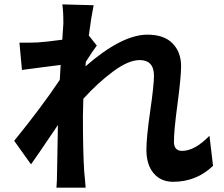

<svg xmlns="http://www.w3.org/2000/svg" viewBox="-20 -827 1040 892"><path d="M953.1 -196.3 969.7 -56.6Q892.6 17.6 784.2 17.6Q727.5 17.6 693.8 -22Q660.2 -61.5 660.2 -131.8Q660.2 -188.5 677.7 -310.1Q695.3 -431.6 695.3 -474.6Q695.3 -547.9 628.9 -547.9Q577.1 -547.9 506.3 -495.6Q435.5 -443.4 367.2 -368.2Q365.2 -311.5 365.2 -288.1Q365.2 -124 371.1 -31.2Q372.1 -20.5 375 10.3Q377.9 41 377.9 44.9H242.2Q245.1 12.7 245.1 -28.3Q246.1 -68.4 247.1 -136.7Q248 -205.1 249 -246.1Q143.6 -89.8 124 -63.5L45.9 -172.9Q170.9 -326.2 257.8 -456.1L261.7 -525.4Q238.3 -522.5 174.3 -514.2Q110.4 -505.9 82 -502L70.3 -628.9Q112.3 -627.9 156.2 -629.9Q199.2 -632.8 269.5 -642.6Q270.5 -658.2 271.5 -675.3Q272.5 -692.4 273.4 -703.1Q274.4 -713.9 274.4 -718.8Q274.4 -776.4 269.5 -806.6L415 -802.7Q403.3 -745.1 392.6 -662.1L429.7 -615.2Q410.2 -589.8 378.9 -540Q378.9 -532.2 377 -518.6Q545.9 -666 665 -666Q742.2 -666 781.7 -625.5Q821.3 -585 821.3 -519.5Q821.3 -468.8 804.7 -344.7Q788.1 -220.7 788.1 -168.9Q788.1 -126 826.2 -126Q884.8 -126 953.1 -196.3Z"/></svg>

Font: Gen Shin Gothic Bold
Style: Bold
Weight: 700
Designer: [Source Han Sans]
Ryoko NISHIZUKA  (kana & ideographs); Paul D. Hunt (Latin, Greek & Cyrillic); Wenlong ZHANG  (bopomofo
Version: Version 1.002.20150607